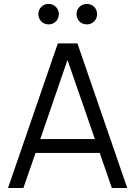

<svg xmlns="http://www.w3.org/2000/svg" viewBox="-20 -936 674 956"><path d="M412.5 -814.5C441.5 -814.5 463.5 -837 463.5 -865.5C463.5 -894 441.5 -916.5 412.5 -916.5C383 -916.5 361 -894 361 -865.5C361 -837 383 -814.5 412.5 -814.5ZM222 -814.5C251 -814.5 273 -837 273 -865.5C273 -894 251 -916.5 222 -916.5C193 -916.5 171 -894 171 -865.5C171 -837 193 -814.5 222 -814.5ZM20 0H96.5L157 -174.5H476.5L537 0H613.5L365.5 -720H268ZM180.5 -243.5 316 -637.5 452.5 -243.5Z"/></svg>

Font: Hauora
Style: Regular
Weight: 400
Designer: Mikhail Sharanda
Foundry: WCYS & Co.
Version: Version 1.010